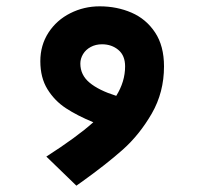

<svg xmlns="http://www.w3.org/2000/svg" viewBox="-20 -414 640 607"><path d="M295 -394Q349.5 -394 395.8 -374Q442 -354 470.2 -311.5Q498.5 -269 498.5 -204Q498.5 -122 459.8 -55Q421 12 368.5 58.8Q316 105.5 237 162Q232 165.5 228.2 168.2Q224.5 171 221.5 173L126.5 81Q222.5 19.5 275 -27.5Q224 -48.5 188.2 -72Q152.5 -95.5 130 -132Q107.5 -168.5 107.5 -220.5Q107.5 -271 133.2 -310.8Q159 -350.5 202.2 -372.2Q245.5 -394 295 -394ZM347.5 -111Q375.5 -156 375.5 -204Q375.5 -238.5 354.2 -256.2Q333 -274 302.5 -274Q282.5 -274 266.8 -265.5Q251 -257 242.5 -242.8Q234 -228.5 234 -213Q234 -177 263 -152.8Q292 -128.5 347.5 -111Z"/></svg>

Font: JuliaMono ExtraBoldItalic
Style: Regular
Weight: 800
Italic angle: -9°
Monospace: yes
Designer: cormullion
Foundry: corm
Version: Version 0.049; ttfautohint (v1.8.4)